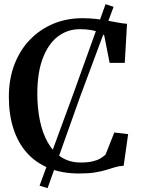

<svg xmlns="http://www.w3.org/2000/svg" viewBox="-20 -842 692 944"><path d="M174.5 71 340 -379.5 499 -821.5 538.5 -808.5 373.5 -365.5 214 83ZM369 11Q284 11 219.2 -15.8Q154.5 -42.5 111 -92Q67.5 -141.5 45.5 -211Q23.5 -280.5 23.5 -365.5Q23.5 -452.5 50.5 -523.8Q77.5 -595 126.5 -646Q175.5 -697 241.2 -724.8Q307 -752.5 385 -752.5Q421.5 -752.5 452.8 -748.8Q484 -745 511 -740Q538 -735 561.2 -730.8Q584.5 -726.5 604.5 -725L593.5 -533H519L492.5 -667.5Q485.5 -675.5 469.5 -682.5Q453.5 -689.5 429.2 -694Q405 -698.5 372.5 -698.5Q311.5 -698.5 264.2 -662.2Q217 -626 190.2 -555.2Q163.5 -484.5 163.5 -381Q163.5 -311.5 176 -250.2Q188.5 -189 214.5 -142.5Q240.5 -96 281 -69.5Q321.5 -43 377 -43Q411.5 -43 435 -48.5Q458.5 -54 473.5 -63Q488.5 -72 499 -82L542 -190.5L610 -182.5L588 -27Q566 -26 546.2 -20Q526.5 -14 503 -6.8Q479.5 0.5 447.5 5.8Q415.5 11 369 11Z"/></svg>

Font: Merriweather 36pt SemiBold
Style: Regular
Weight: 600
Version: Version 2.100